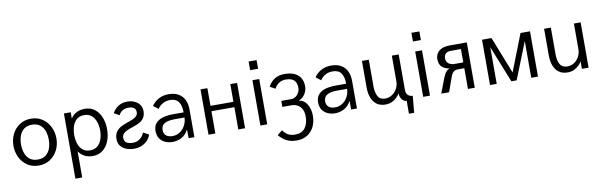

<svg xmlns="http://www.w3.org/2000/svg" viewBox="-55 -1251 6382 2035"><g transform="rotate(-10 3136.0 -233.5)"><path d="M42 0ZM42 0ZM272.5 9.8Q201.7 9.8 149.9 -25.1Q98.1 -60.1 70.1 -117.2Q42 -174.3 42 -242.2Q42 -309.6 70.1 -367.2Q98.1 -424.8 152.8 -460.4Q205.1 -494.1 272.5 -494.1Q343.8 -494.1 395.8 -459Q447.8 -423.8 476.1 -366.5Q504.4 -309.1 504.4 -242.2Q504.4 -173.3 475.3 -116Q446.3 -58.6 394 -24.4Q341.8 9.8 272.5 9.8ZM272.5 -54.7Q325.2 -54.7 358.2 -80.1Q391.1 -105.5 406.7 -147.9Q422.4 -190.4 422.4 -242.2Q422.4 -292.5 407.5 -335.2Q392.6 -377.9 359.6 -403.6Q326.7 -429.2 272.5 -429.2Q220.2 -429.2 187.3 -403.8Q154.3 -378.4 138.9 -335.9Q123.5 -293.5 123.5 -242.2Q123.5 -191.4 138.7 -148.7Q153.8 -106 186.8 -80.3Q219.7 -54.7 272.5 -54.7Z M701.7 213.9H628.4V-487.8H701.7V-420.4Q752.9 -498 853.5 -498Q917.5 -498 961.2 -463.6Q1004.9 -429.2 1027.6 -371.6Q1050.3 -314 1050.3 -244.1Q1050.3 -175.8 1028.1 -117.7Q1005.9 -59.6 959.5 -23.9Q914.6 9.8 853.5 9.8Q753.9 9.8 701.7 -67.4ZM835 -54.2Q883.3 -54.2 914.6 -80.3Q945.8 -106.4 960.7 -149.4Q975.6 -192.4 975.6 -243.2Q975.6 -292.5 961.2 -335.9Q946.8 -379.4 915.8 -406.5Q884.8 -433.6 835 -433.6Q787.1 -433.6 756.3 -407.7Q725.6 -381.8 710.9 -338.6Q696.3 -295.4 696.3 -243.2Q696.3 -192.9 710.4 -149.9Q724.6 -106.9 755.1 -80.6Q785.6 -54.2 835 -54.2Z M1298.8 9.8Q1254.9 9.8 1216.3 -4.2Q1177.7 -18.1 1153.8 -47.6Q1129.9 -77.1 1129.9 -124Q1129.9 -171.9 1151.9 -201.7Q1171.9 -229.5 1202.6 -246.3Q1233.4 -263.2 1283.2 -279.8Q1320.8 -292.5 1342.5 -303Q1364.3 -313.5 1377.7 -328.6Q1391.1 -343.8 1391.1 -367.7Q1391.1 -429.2 1311.5 -429.2Q1237.8 -429.2 1206.5 -366.7L1149.4 -399.4Q1171.9 -440.9 1212.4 -468Q1252.9 -495.1 1311.5 -495.1Q1351.1 -495.1 1386 -480.2Q1420.9 -465.3 1442.4 -436.5Q1463.9 -407.7 1463.9 -366.2Q1463.9 -319.8 1442.9 -291Q1423.3 -264.2 1393.6 -248.3Q1363.8 -232.4 1314.9 -216.8Q1275.4 -204.1 1253.2 -193.1Q1231 -182.1 1216.8 -165.8Q1202.6 -149.4 1202.6 -123Q1202.6 -84.5 1228.8 -69.6Q1254.9 -54.7 1297.9 -54.7Q1340.3 -54.7 1373 -80.6Q1405.8 -106.4 1418.5 -143.6L1479 -110.4Q1468.3 -77.1 1443.1 -50Q1418 -22.9 1381.1 -6.6Q1344.2 9.8 1298.8 9.8Z M1552.2 0ZM1552.2 0ZM1711.9 9.8Q1667 9.8 1630.6 -7.1Q1594.2 -23.9 1573.2 -56.4Q1552.2 -88.9 1552.2 -135.7Q1552.2 -186 1578.4 -217.5Q1604.5 -249 1652.8 -263.9Q1701.2 -278.8 1768.6 -278.8H1879.9Q1879.9 -352.1 1851.8 -392.3Q1823.7 -432.6 1760.3 -432.6Q1675.3 -432.6 1625 -360.8L1571.8 -402.3Q1639.6 -496.1 1755.9 -496.1Q1818.8 -496.1 1861.3 -471.4Q1903.8 -446.8 1925.3 -402.3Q1946.8 -357.9 1946.8 -299.3V0H1884.8L1883.3 -94.2Q1856 -39.6 1810.1 -14.9Q1764.2 9.8 1711.9 9.8ZM1720.2 -51.8Q1757.8 -51.8 1787.6 -67.4Q1817.4 -83 1837.9 -108.2Q1858.4 -133.3 1869.1 -163.8Q1879.9 -194.3 1879.9 -223.6H1775.4Q1698.7 -223.6 1663.3 -201.4Q1627.9 -179.2 1627.9 -133.8Q1627.9 -105 1640.1 -86.9Q1652.3 -68.8 1673.1 -60.3Q1693.8 -51.8 1720.2 -51.8Z M2492.2 0H2419.4V-239.7H2172.4V0H2098.6V-487.8H2172.4V-297.4H2419.4V-487.8H2492.2Z M2737.8 -596.7H2651.9V-689.9H2737.8ZM2730.5 0H2657.2V-487.8H2730.5Z M3011.2 223.1Q2949.7 223.1 2905.5 201.7Q2861.3 180.2 2819.8 132.3L2875 88.9Q2917.5 158.7 3004.9 158.7Q3075.2 158.7 3110.8 112.5Q3146.5 66.4 3146.5 -10.7Q3146.5 -60.5 3128.9 -92.3Q3111.3 -124 3082.5 -139.2Q3053.7 -154.3 3019 -154.3H2920.4V-218.8H3040.5Q3079.6 -228 3101.3 -259Q3123 -290 3123 -322.3Q3123 -378.4 3095 -406Q3066.9 -433.6 3003.4 -433.6Q2961.9 -433.6 2931.4 -412.4Q2900.9 -391.1 2882.8 -356.9L2825.7 -387.7Q2850.1 -436.5 2894.5 -465.3Q2939 -494.1 3003.4 -494.1Q3092.8 -494.1 3144.5 -451.7Q3196.3 -409.2 3196.3 -323.7Q3196.3 -301.8 3187 -274.9Q3177.7 -248 3157.2 -225.1Q3136.7 -202.1 3102.5 -190.4Q3162.6 -180.7 3192.9 -127.4Q3223.1 -74.2 3223.1 -10.7Q3223.1 62 3196 114.5Q3168.9 167 3121.1 195.1Q3073.2 223.1 3011.2 223.1Z M3301.8 0ZM3301.8 0ZM3461.4 9.8Q3416.5 9.8 3380.1 -7.1Q3343.8 -23.9 3322.8 -56.4Q3301.8 -88.9 3301.8 -135.7Q3301.8 -186 3327.9 -217.5Q3354 -249 3402.3 -263.9Q3450.7 -278.8 3518.1 -278.8H3629.4Q3629.4 -352.1 3601.3 -392.3Q3573.2 -432.6 3509.8 -432.6Q3424.8 -432.6 3374.5 -360.8L3321.3 -402.3Q3389.2 -496.1 3505.4 -496.1Q3568.4 -496.1 3610.8 -471.4Q3653.3 -446.8 3674.8 -402.3Q3696.3 -357.9 3696.3 -299.3V0H3634.3L3632.8 -94.2Q3605.5 -39.6 3559.6 -14.9Q3513.7 9.8 3461.4 9.8ZM3469.7 -51.8Q3507.3 -51.8 3537.1 -67.4Q3566.9 -83 3587.4 -108.2Q3607.9 -133.3 3618.7 -163.8Q3629.4 -194.3 3629.4 -223.6H3524.9Q3448.2 -223.6 3412.8 -201.4Q3377.4 -179.2 3377.4 -133.8Q3377.4 -105 3389.6 -86.9Q3401.9 -68.8 3422.6 -60.3Q3443.4 -51.8 3469.7 -51.8Z M4285.6 149.9H4229.5V11.2Q4202.6 11.2 4181.2 -14.2Q4159.7 -39.6 4157.7 -82Q4147 -60.5 4125.2 -39.1Q4103.5 -17.6 4072.8 -3.2Q4042 11.2 4004.9 11.2Q3945.3 11.2 3908.2 -16.8Q3871.1 -44.9 3853.5 -92.3Q3835.9 -139.6 3835.9 -197.8V-487.8H3909.7V-196.8Q3909.7 -135.3 3932.4 -93.5Q3955.1 -51.8 4010.7 -51.8Q4053.2 -51.8 4086.4 -75.2Q4119.6 -98.6 4138.7 -134.5Q4157.7 -170.4 4157.7 -208.5V-487.8H4231.4V-104Q4231.4 -66.4 4252.4 -48.3Q4273.4 -30.3 4302.2 -30.3Z M4489.7 -596.7H4403.8V-689.9H4489.7ZM4482.4 0H4409.2V-487.8H4482.4Z M4964.4 0H4891.1V-223.1H4821.8Q4793 -223.1 4774.2 -207Q4755.4 -190.9 4742.7 -153.3L4688 0H4603.5L4667.5 -167Q4700.7 -245.6 4742.2 -245.6Q4686 -255.9 4656 -283.4Q4626 -311 4626 -368.2Q4626 -399.4 4641.6 -426.8Q4657.2 -454.1 4691.9 -470.9Q4726.6 -487.8 4783.7 -487.8H4964.4ZM4891.1 -285.6V-429.2H4781.2Q4744.1 -429.2 4726.1 -410.6Q4708 -392.1 4708 -363.8Q4708 -285.6 4806.2 -285.6Z M5644.5 0H5572.3V-395L5415 0H5358.4L5200.7 -394V0H5128.4V-487.8H5230.5L5387.2 -89.8L5542.5 -487.3H5644.5Z M5964.4 11.2Q5905.8 11.2 5868.7 -16.6Q5831.5 -44.4 5814 -92Q5796.4 -139.6 5796.4 -198.7V-487.8H5869.1V-195.8Q5869.1 -135.3 5892.1 -93.5Q5915 -51.8 5971.7 -51.8Q6013.2 -51.8 6046.1 -74.2Q6079.1 -96.7 6098.1 -133.5Q6117.2 -170.4 6117.2 -213.4V-487.8H6189.5V0H6117.2V-82.5Q6107.4 -61.5 6086.2 -40Q6064.9 -18.6 6033.9 -3.7Q6002.9 11.2 5964.4 11.2Z"/></g></svg>

Font: Acari Sans
Style: Regular
Weight: 400
Designer: Alfredo Marco Pradil and Stefan Peev
Foundry: Hanken Design Co.
Version: Version 1.045;February 4, 2021;FontCreator 13.0.0.2655 64-bi